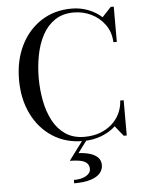

<svg xmlns="http://www.w3.org/2000/svg" viewBox="-64 -811 845 1112"><g transform="rotate(-5 358.0 -255.0)"><path d="M395 10Q293.5 10 217 -39.8Q140.5 -89.5 98 -176.5Q55.5 -263.5 55.5 -375Q55.5 -486.5 98 -573.5Q140.5 -660.5 217 -710.2Q293.5 -760 395 -760Q444.5 -760 489.8 -742.8Q535 -725.5 569.5 -694.5L621.5 -750H639V-545H619Q616.5 -603.5 585.8 -646.5Q555 -689.5 507.2 -713Q459.5 -736.5 405 -736.5Q340 -736.5 295 -706Q250 -675.5 222.5 -624Q195 -572.5 182.5 -507.8Q170 -443 170 -375Q170 -307 182.5 -242.2Q195 -177.5 222.5 -126Q250 -74.5 295 -44Q340 -13.5 405 -13.5Q454.5 -13.5 494.8 -28.2Q535 -43 564.5 -69.2Q594 -95.5 610.5 -130.2Q627 -165 629 -205H649V0H631.5L584 -59Q549.5 -27 500.8 -8.5Q452 10 395 10ZM321.5 249.5V230Q366 230 392.8 214.2Q419.5 198.5 419.5 175Q419.5 151.5 405 139Q390.5 126.5 365.2 122Q340 117.5 307.5 117.5L395 0H419.5L361.5 77.5Q398 79 427 87.5Q456 96 473.2 113.2Q490.5 130.5 490.5 158.5Q490.5 183.5 473.5 204.2Q456.5 225 419.2 237.2Q382 249.5 321.5 249.5Z"/></g></svg>

Font: Bodoni Moda 11pt
Style: Regular
Weight: 400
Version: Version 2.004